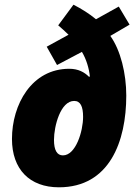

<svg xmlns="http://www.w3.org/2000/svg" viewBox="-20 -788 573 818"><path d="M231 10C447 10 518 -186 518 -381C518 -474 494 -574 450 -635L532 -683L486 -760L389 -706C360 -730 328 -750 293 -768L228 -680C243 -667 258 -654 272 -640L179 -589L223 -511L329 -567C348 -535 359 -498 363 -462L359 -461C340 -480 314 -495 275 -495C115 -495 31 -343 31 -196C31 -67 106 10 231 10ZM248 -126C223 -126 210 -148 210 -192C210 -251 238 -358 296 -358C323 -358 334 -334 334 -290C334 -229 303 -126 248 -126Z"/></svg>

Font: Noto Sans SemiCondensed Black
Style: Italic
Weight: 900
Width: 4
Italic angle: -12°
Designer: Monotype Design Team
Foundry: Monotype Imaging Inc.
Version: Version 2.013